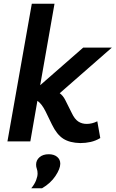

<svg xmlns="http://www.w3.org/2000/svg" viewBox="-20 -760 621 1032"><path d="M20 0 151 -740H273L196 -302L427 -504H581L301 -259Q319 -246 331 -222L366 -152Q381 -120 400.5 -107Q420 -94 446 -94Q475 -94 503 -108L519 -18Q494 -3 467 3Q440 9 412 9Q355 8 320 -14.5Q285 -37 259 -91L225 -161Q204 -203 181 -218L143 0ZM148 252Q166 230 174 209Q182 188 182 173Q182 158 178 147.5Q174 137 174 125Q174 101 192.5 85Q211 69 242 69Q270 69 287 83Q304 97 304 120Q304 147 278 186Q252 225 206 252Z"/></svg>

Font: Livvic SemiBold
Style: Italic
Weight: 600
Italic angle: -10°
Designer: Jacques Le Bailly, Baron von Fonthausen
Version: Version 1.001; ttfautohint (v1.8.2)